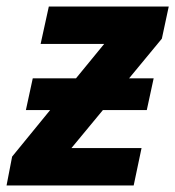

<svg xmlns="http://www.w3.org/2000/svg" viewBox="-43 -566 535 586"><path d="M-23 0H365L389 -114H175L271 -230H405L426 -327H351L451 -448L472 -546H106L81 -432H275L189 -327H57L36 -230H110L-6 -88Z"/></svg>

Font: Noto Sans
Style: Bold Italic
Weight: 700
Italic angle: -12°
Designer: Monotype Design Team
Foundry: Monotype Imaging Inc.
Version: Version 2.013